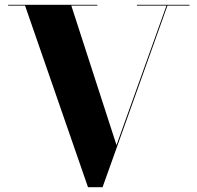

<svg xmlns="http://www.w3.org/2000/svg" viewBox="-20 -770 828 805"><path d="M468.5 -161.5 678 -746.5H554V-750H774.5V-746.5H682L410 15H349L85 -746.5H14V-750H388V-746.5H279Z"/></svg>

Font: Bodoni* 48
Style: Bold
Weight: 700
Version: Version 2.2